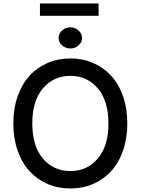

<svg xmlns="http://www.w3.org/2000/svg" viewBox="-20 -1073 808 1103"><path d="M384.3 9.8Q313.5 9.8 253.4 -16.1Q193.4 -42 149.7 -89.6Q106 -137.2 81.3 -207.8Q56.6 -278.3 56.6 -363.8Q56.6 -449.2 81.3 -519.8Q106 -590.3 149.7 -637.9Q193.4 -685.5 253.4 -711.4Q313.5 -737.3 384.3 -737.3Q454.6 -737.3 514.6 -711.4Q574.7 -685.5 618.4 -637.9Q662.1 -590.3 686.8 -519.8Q711.4 -449.2 711.4 -363.8Q711.4 -278.3 686.8 -207.8Q662.1 -137.2 618.4 -89.6Q574.7 -42 514.6 -16.1Q454.6 9.8 384.3 9.8ZM384.3 -637.2Q287.1 -637.2 226.3 -565.2Q165.5 -493.2 165.5 -363.8Q165.5 -234.4 226.3 -162.4Q287.1 -90.3 384.3 -90.3Q481 -90.3 542 -162.4Q603 -234.4 603 -363.8Q603 -493.2 542 -565.2Q481 -637.2 384.3 -637.2ZM546.4 -1053.2V-982.4H209.5V-1053.2ZM384.3 -794.4Q356.4 -794.4 336.7 -812.3Q316.9 -830.1 316.9 -855Q316.9 -879.9 336.7 -897.9Q356.4 -916 384.3 -916Q411.6 -916 431.4 -897.9Q451.2 -879.9 451.2 -855Q451.2 -830.1 431.4 -812.3Q411.6 -794.4 384.3 -794.4Z"/></svg>

Font: Karasuma Gothic
Style: Regular
Weight: 500
Designer: Rasmus Andersson / Ryoko Nishizuka
Foundry: Genbu
Version: Version 1.00